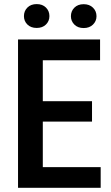

<svg xmlns="http://www.w3.org/2000/svg" viewBox="-20 -900 534 920"><path d="M462.4 -99.1V0H153.8V-99.1ZM185.1 -710.9V0H66.4V-710.9ZM420.9 -415V-317.4H153.8V-415ZM459.5 -710.9V-611.3H153.8V-710.9ZM94.7 -822.8Q94.7 -847.2 111.3 -863.8Q127.9 -880.4 155.8 -880.4Q183.6 -880.4 200.2 -863.8Q216.8 -847.2 216.8 -822.8Q216.8 -798.8 200.2 -782.5Q183.6 -766.1 155.8 -766.1Q127.9 -766.1 111.3 -782.5Q94.7 -798.8 94.7 -822.8ZM319.8 -822.3Q319.8 -846.7 336.4 -863.3Q353 -879.9 380.9 -879.9Q408.7 -879.9 425.5 -863.3Q442.4 -846.7 442.4 -822.3Q442.4 -798.8 425.5 -782.2Q408.7 -765.6 380.9 -765.6Q353 -765.6 336.4 -782.2Q319.8 -798.8 319.8 -822.3Z"/></svg>

Font: Roboto Condensed Medium
Style: Regular
Weight: 500
Designer: Christian Robertson
Foundry: Google
Version: Version 3.0